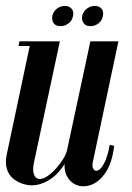

<svg xmlns="http://www.w3.org/2000/svg" viewBox="-28 -638 455 664"><path d="M153 -583Q156.5 -598.2 168.6 -607.9Q180.8 -617.5 195.8 -617.5Q211.2 -617.5 219.6 -607.9Q228 -598.2 224.5 -583Q222 -567 209.1 -557.2Q196.2 -547.5 180.8 -547.5Q165.8 -547.5 158.1 -557.2Q150.5 -567 153 -583ZM256.2 -583Q259.8 -598.2 272.2 -607.9Q284.8 -617.5 299 -617.5Q315.2 -617.5 323.2 -607.9Q331.2 -598.2 327.8 -583Q325.2 -567 312.8 -557.2Q300.2 -547.5 284 -547.5Q269.8 -547.5 261.8 -557.2Q253.8 -567 256.2 -583ZM293 -477.5 220.2 -135.8Q210.8 -92 188.8 -60.8Q166.8 -29.5 138.2 -13.2Q109.8 3 82.2 3Q66.8 3 49 -2.9Q31.2 -8.8 16.8 -21Q2.2 -33.2 -4.1 -53.4Q-10.5 -73.5 -5.2 -101.2L78.2 -495H179L88.8 -73Q84 -47.2 90.1 -33.1Q96.2 -19 109.2 -19Q121.8 -19 137.1 -29.6Q152.5 -40.2 167.1 -56.9Q181.8 -73.5 191.8 -90.2Q201.8 -107 204 -119.2L281.8 -482ZM381.5 -495 292.5 -75.2Q290 -60.8 295.4 -52.8Q300.8 -44.8 310.6 -48.5Q320.5 -52.2 332 -73.1Q343.5 -94 351.5 -136.8L366.8 -133.8Q359.8 -75 337.9 -42.4Q316 -9.8 289.2 0.5Q262.5 10.8 239 2.6Q215.5 -5.5 203.1 -29.6Q190.8 -53.8 197.8 -89.2L284.5 -495ZM88.2 -495 85.2 -479H36.2L39.2 -495Z"/></svg>

Font: Emberly Black
Style: Italic
Weight: 900
Italic angle: -12°
Designer: Rajesh Rajput
Foundry: Rajesh Rajput
Version: Version 1.000